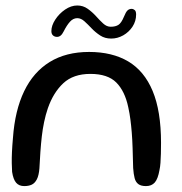

<svg xmlns="http://www.w3.org/2000/svg" viewBox="-20 -650 645 682"><path d="M66 11Q47.5 11 37.2 -1Q27 -13 23 -39.5Q22 -53 21.8 -70.5Q21.5 -88 22.5 -110.2Q23.5 -132.5 26 -160Q33 -258 65.8 -326Q98.5 -394 156.5 -429.8Q214.5 -465.5 296.5 -465.5Q378.5 -465.5 435.5 -431.8Q492.5 -398 522.2 -326.8Q552 -255.5 552 -142.5Q552 -121.5 551.5 -103.8Q551 -86 550 -71.8Q549 -57.5 546.5 -46Q541 -14.5 529.8 -1.8Q518.5 11 498.5 11Q481 11 471.5 4Q462 -3 458.2 -17.2Q454.5 -31.5 453 -53Q452 -93.5 451 -124.2Q450 -155 448 -179.5Q446 -204 443.2 -225.5Q440.5 -247 435.5 -269.5Q423.5 -326.5 393 -357Q362.5 -387.5 301 -387.5Q240.5 -387.5 205 -354.5Q169.5 -321.5 150 -265.5Q142 -242 136.8 -217Q131.5 -192 128.5 -165.5Q125.5 -139 123.5 -110.8Q121.5 -82.5 120 -52Q118 -26.5 110.8 -12.8Q103.5 1 92.5 6Q81.5 11 66 11ZM182.5 -519Q174 -519 168.2 -524.2Q162.5 -529.5 162.5 -539.5Q162.5 -559 176.2 -580.2Q190 -601.5 211.2 -616Q232.5 -630.5 254.5 -630.5Q275 -630.5 291.2 -619Q307.5 -607.5 320.8 -592.8Q334 -578 346.5 -566.5Q359 -555 373 -555Q390.5 -555 400.8 -561.8Q411 -568.5 420 -590Q427 -607.5 433 -613Q439 -618.5 447.5 -618.5Q453.5 -618.5 458.5 -614.2Q463.5 -610 463.5 -598.5Q463.5 -575 450.8 -555.5Q438 -536 417.8 -524.5Q397.5 -513 375 -513Q352.5 -513 335.8 -524Q319 -535 305.5 -549.2Q292 -563.5 279.8 -574.5Q267.5 -585.5 254.5 -585.5Q240 -585.5 228.5 -572.8Q217 -560 206.5 -539Q201 -528 195.2 -523.5Q189.5 -519 182.5 -519Z"/></svg>

Font: Gluten Thin Light
Style: Regular
Weight: 300
Version: Version 1.300